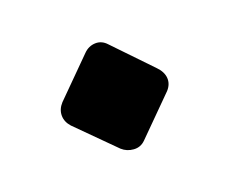

<svg xmlns="http://www.w3.org/2000/svg" viewBox="-53 -411 443 372"><g transform="rotate(-20 168.5 -224.5)"><path d="M193 -124Q183 -114 169 -115Q155 -116 145 -125L70 -200Q60 -211 60 -224Q60 -237 70 -248L145 -323Q155 -333 168.5 -333.5Q182 -334 192 -323L264 -248Q276 -236 277 -223Q278 -210 268 -199Z"/></g></svg>

Font: Rubik Black
Style: Italic
Weight: 900
Italic angle: -12°
Designer: Hubert and Fischer
Foundry: Hubert and Fischer
Version: Version 2.300;gftools[0.9.30]